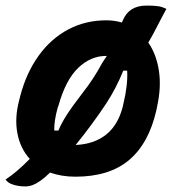

<svg xmlns="http://www.w3.org/2000/svg" viewBox="-20 -623 640 690"><path d="M362 -550Q392 -550 418 -542Q420 -547 422 -551Q444 -603 507 -603Q530 -603 546 -601Q562 -599 578 -591Q561 -560 545.5 -529.5Q530 -499 513 -470Q542 -428 551 -369.5Q560 -311 545 -242L542 -227Q515 -108 444 -48Q373 12 251 12Q201 12 160 -3Q142 15 123 28Q97 47 71 47Q47 47 27 40.5Q7 34 0 22Q39 -3 87 -52Q53 -89 42.5 -144Q32 -199 49 -263L53 -279Q75 -362 119 -423Q163 -484 225 -517Q287 -550 362 -550ZM361 -422Q306 -422 261 -379Q216 -336 190 -243L187 -235Q174 -187 175 -154H190Q200 -179 219.5 -209.5Q239 -240 279 -292Q315 -337 348 -398Q356 -410 364 -422ZM363 -253Q340 -218 311 -178.5Q282 -139 252 -102Q318 -105 361 -139Q404 -173 421 -239L423 -248Q440 -318 437 -369H423Q411 -339 395.5 -309Q380 -279 363 -253Z"/></svg>

Font: Recursive Sn Csl St
Style: Bold Italic
Weight: 700
Italic angle: -15°
Version: Version 1.079;hotconv 1.0.112;makeotfexe 2.5.65598; ttfautoh